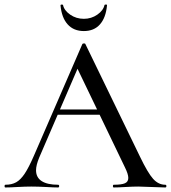

<svg xmlns="http://www.w3.org/2000/svg" viewBox="-25 -827 754 847"><path d="M230 -344H436L443 -321H215ZM704 0Q685 0 645 -2Q603 -4 585 -4Q562 -4 528 -2Q494 0 477 0Q473 0 473 -6Q473 -12 477 -12Q511 -12 526 -18.5Q541 -25 541 -42Q541 -59 526 -89L311 -536L343 -584L148 -132Q134 -98 134 -76Q134 -44 159 -28Q184 -12 231 -12Q236 -12 236 -6Q236 0 231 0Q213 0 179 -2Q141 -4 113 -4Q87 -4 51 -2Q19 0 -1 0Q-5 0 -5 -6Q-5 -12 -1 -12Q27 -12 46.5 -23Q66 -34 84 -61Q102 -88 125 -141L338 -632Q339 -635 345 -635.5Q351 -636 352 -632L592 -137Q627 -64 650.5 -38Q674 -12 704 -12Q709 -12 709 -6Q709 0 704 0ZM242 -803Q242 -807 247 -807Q252 -807 253 -805Q258 -781 284.5 -762.5Q311 -744 345 -744Q378 -744 404.5 -762.5Q431 -781 436 -805Q437 -807 442.5 -807Q448 -807 447 -803Q442 -749 416 -719.5Q390 -690 345 -690Q300 -690 273.5 -719.5Q247 -749 242 -803Z"/></svg>

Font: Cormorant Unicase Medium
Style: Regular
Weight: 500
Designer: Christian Thalmann (Catharsis Fonts)
Foundry: Catharsis Fonts
Version: Version 4.000